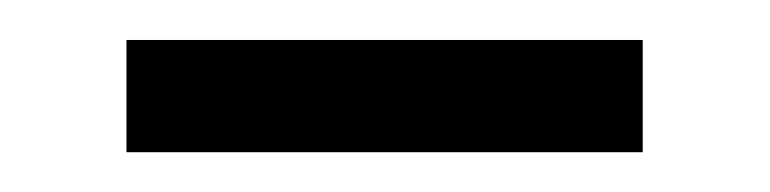

<svg xmlns="http://www.w3.org/2000/svg" viewBox="-20 -696 389 97"><path d="M304.7 -619.1H43.9V-675.8H304.7Z"/></svg>

Font: Lohit Devanagari
Style: Regular
Weight: 400
Version: 2.95.4